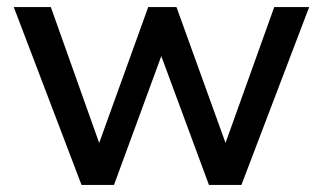

<svg xmlns="http://www.w3.org/2000/svg" viewBox="-20 -524 916 544"><path d="M757 -504H856L664 0H572L437 -365L303 0H211L19 -504H124L261 -119L400 -504H480L619 -119Z"/></svg>

Font: Muli SemiBold
Style: Regular
Weight: 600
Designer: Vernon Adams
Foundry: Vernon Adams
Version: Version 2.000